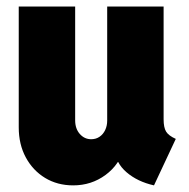

<svg xmlns="http://www.w3.org/2000/svg" viewBox="-20 -557 575 585"><path d="M203.1 7.8Q154.8 7.8 117.4 -14.9Q80.1 -37.6 58.6 -77.4Q37.1 -117.2 37.1 -168.9V-537.1H209V-190.4Q209 -165 223.1 -148.9Q237.3 -132.8 257.8 -132.8Q272.5 -132.8 283.4 -140.4Q294.4 -147.9 300.5 -160.9Q306.6 -173.8 306.6 -189.5V-537.1H478.5V-193.4Q478.5 -168.5 486.1 -156Q493.7 -143.6 515.6 -133.8L449.2 7.8Q398.9 -3.4 365.5 -32.2Q332 -61 331.1 -99.6L363.3 -63.5H303.7L358.4 -107.4Q344.7 -55.7 301.5 -23.9Q258.3 7.8 203.1 7.8Z"/></svg>

Font: Reddit Sans Condensed Black
Style: Regular
Weight: 900
Designer: Stephen Hutchings
Foundry: Reddit
Version: Version 1.014